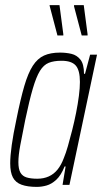

<svg xmlns="http://www.w3.org/2000/svg" viewBox="-20 -724 400 752"><path d="M124 8Q88 8 64.5 -0.5Q41 -9 30.5 -29Q20 -49 20 -84Q20 -113 26 -156Q32 -199 44 -255Q60 -335 75 -386.5Q90 -438 108.5 -466.5Q127 -495 152.5 -506.5Q178 -518 215 -518Q239 -518 260 -513Q281 -508 295 -490.5Q309 -473 309 -435H313L333 -510H360L252 0H225L237 -72H233Q219 -37 200.5 -20Q182 -3 162.5 2.5Q143 8 124 8ZM126 -24Q151 -24 171 -33Q191 -42 205.5 -60Q220 -78 230 -105Q238 -124 246 -152Q254 -180 262.5 -213.5Q271 -247 278 -282Q285 -317 289 -348.5Q293 -380 293 -403Q293 -449 276.5 -467.5Q260 -486 221 -486Q191 -486 171 -478Q151 -470 136.5 -446.5Q122 -423 108.5 -377Q95 -331 79 -255Q67 -196 59.5 -155.5Q52 -115 52 -89Q52 -62 60 -48Q68 -34 84.5 -29Q101 -24 126 -24ZM205 -585 175 -699 174 -704H213L228 -590V-585ZM300 -585 270 -699V-704H308L323 -590V-585Z"/></svg>

Font: Saira ExtraCondensed Thin
Style: Italic
Weight: 250
Width: 2
Italic angle: -12°
Designer: Hector Gatti with collaboration of the Omnibus-Type team
Foundry: Omnibus-Type
Version: Version 1.101